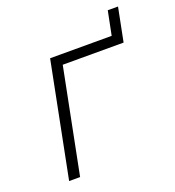

<svg xmlns="http://www.w3.org/2000/svg" viewBox="-111 -668 688 756"><g transform="rotate(-20 233.5 -290.0)"><path d="M146 -480H404L424 -580H467L439 -439H184L97 0H51Z"/></g></svg>

Font: Montserrat Ace
Style: Light Italic
Weight: 300
Italic angle: -11.3°
Designer: Julieta Ulanovsky
Foundry: Julieta Ulanovsky
Version: Version 1